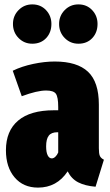

<svg xmlns="http://www.w3.org/2000/svg" viewBox="-20 -834 500 874"><path d="M453 -107 415 16Q367 12 336 -4Q305 -20 288 -54Q239 20 153 20Q86 20 46.5 -26.5Q7 -73 7 -150Q7 -238 62.5 -285Q118 -332 225 -332H245V-347Q245 -392 234.5 -407Q224 -422 190 -422Q149 -422 79 -396L38 -512Q79 -532 131 -543Q183 -554 229 -554Q331 -554 380.5 -507.5Q430 -461 430 -358V-159Q430 -135 434.5 -124.5Q439 -114 453 -107ZM245 -140V-232H241Q214 -232 202 -216.5Q190 -201 190 -168Q190 -141 197 -127Q204 -113 216 -113Q224 -113 232 -120.5Q240 -128 245 -140ZM214 -725Q214 -686 190 -660.5Q166 -635 127 -635Q90 -635 64.5 -661Q39 -687 39 -725Q39 -762 64.5 -788Q90 -814 127 -814Q165 -814 189.5 -788Q214 -762 214 -725ZM424 -725Q424 -686 400 -660.5Q376 -635 337 -635Q300 -635 274.5 -661Q249 -687 249 -725Q249 -762 274.5 -788Q300 -814 337 -814Q375 -814 399.5 -788Q424 -762 424 -725Z"/></svg>

Font: Fira Sans Extra Condensed Black
Style: Regular
Weight: 900
Width: 1
Designer: Carrois Corporate & Edenspiekermann AG
Foundry: Carrois Corporate GbR & Edenspiekermann AG
Version: Version 4.203